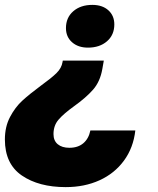

<svg xmlns="http://www.w3.org/2000/svg" viewBox="-47 -572 645 786"><path d="M256 -137Q213 -106 192.5 -82Q172 -58 172 -23Q172 4 189.5 18.5Q207 33 237 33Q272 33 294 14.5Q316 -4 323 -38H507Q499 33 460.5 85.5Q422 138 360.5 166Q299 194 222 194Q112 194 42.5 146.5Q-27 99 -27 -1Q-27 -53 -6 -93Q15 -133 44.5 -160Q74 -187 120 -221Q163 -252 184 -272.5Q205 -293 209 -318L210 -324H378L372 -290Q363 -238 334 -205Q305 -172 256 -137ZM421 -472Q421 -429 391 -403Q361 -377 313 -377Q273 -377 248 -399Q223 -421 223 -457Q223 -500 253 -526Q283 -552 331 -552Q372 -552 396.5 -530Q421 -508 421 -472Z"/></svg>

Font: Mona Sans Black
Style: Italic
Weight: 900
Italic angle: -11.7°
Designer: Deni Anggara
Foundry: GitHub
Version: Version 2.000